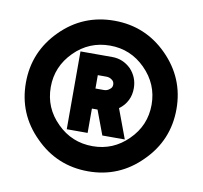

<svg xmlns="http://www.w3.org/2000/svg" viewBox="-67 -784 746 707"><g transform="rotate(10 305.5 -430.5)"><path d="M306 -712Q189 -712 107 -630Q24 -547 24 -431Q24 -314 107 -232Q189 -149 306 -149Q422 -149 504 -232Q587 -314 587 -431Q587 -547 504 -630Q422 -712 306 -712ZM306 -619Q383 -619 438 -564Q494 -508 494 -431Q494 -353 438 -298Q383 -243 306 -243Q228 -243 173 -298Q117 -353 117 -431Q117 -508 173 -564Q228 -619 306 -619ZM202 -579V-288H280V-379H301L335 -288H419L378 -398Q398 -412 409 -434Q419 -454 419 -479Q419 -520 391 -550Q361 -579 321 -579ZM280 -504H312Q324 -504 333 -497Q342 -491 342 -479Q342 -468 333 -462Q324 -454 312 -454H280Z"/></g></svg>

Font: Unageo
Style: ExtraBold
Weight: 800
Designer: Richard Sepsi
Foundry: Richard Sepsi
Version: Version 2.000